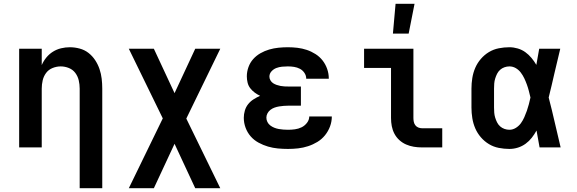

<svg xmlns="http://www.w3.org/2000/svg" viewBox="-20 -777 3040 1012"><path d="M400 215V-310Q400 -332 395 -353.5Q390 -375 377 -392.5Q364 -410 343 -418.5Q322 -427 300 -427Q278 -427 257 -418.5Q236 -410 223 -392.5Q210 -375 205 -353.5Q200 -332 200 -310V0H81V-520H200V-434Q209 -455 224 -473.5Q239 -492 259 -504.5Q279 -517 302 -522.5Q325 -528 348 -528Q374 -528 400 -521Q426 -514 446.5 -498Q467 -482 481.5 -460Q496 -438 504.5 -413Q513 -388 516 -362Q519 -336 519 -310V215Z M659 215 838 -153 659 -520H791L900 -286L1009 -520H1141L962 -152L1141 215H1009L900 -19L791 215Z M1498 8Q1471 8 1444.5 5.5Q1418 3 1392.5 -4.5Q1367 -12 1343 -25Q1319 -38 1301.5 -58Q1284 -78 1274.5 -103.5Q1265 -129 1265 -156Q1265 -175 1270.5 -194Q1276 -213 1288 -228Q1300 -243 1316.5 -253.5Q1333 -264 1351 -272Q1336 -279 1322.5 -289Q1309 -299 1299 -312Q1289 -325 1285 -341.5Q1281 -358 1281 -375Q1281 -399 1289.5 -423Q1298 -447 1314.5 -465.5Q1331 -484 1353 -496.5Q1375 -509 1399 -516Q1423 -523 1448 -525.5Q1473 -528 1497 -528Q1523 -528 1548 -525Q1573 -522 1597 -514Q1621 -506 1643 -492Q1665 -478 1680.5 -458Q1696 -438 1704.5 -413.5Q1713 -389 1713 -364V-362H1594V-363Q1594 -379 1584.5 -393Q1575 -407 1560.5 -414.5Q1546 -422 1530 -424.5Q1514 -427 1497 -427Q1482 -427 1466.5 -425.5Q1451 -424 1436.5 -418.5Q1422 -413 1411 -401Q1400 -389 1400 -373Q1400 -363 1405.5 -353.5Q1411 -344 1419.5 -338.5Q1428 -333 1438 -329.5Q1448 -326 1458.5 -324Q1469 -322 1479.5 -321.5Q1490 -321 1500 -321H1566V-220H1500Q1488 -220 1475.5 -219Q1463 -218 1451 -216Q1439 -214 1427.5 -210Q1416 -206 1406 -198.5Q1396 -191 1390 -180Q1384 -169 1384 -157Q1384 -145 1389.5 -134Q1395 -123 1405 -115.5Q1415 -108 1426.5 -103.5Q1438 -99 1449.5 -97Q1461 -95 1473.5 -94Q1486 -93 1498 -93Q1516 -93 1534.5 -95.5Q1553 -98 1569.5 -106Q1586 -114 1598 -129.5Q1610 -145 1610 -163H1729Q1729 -136 1719.5 -110.5Q1710 -85 1693 -64Q1676 -43 1653 -29Q1630 -15 1604 -6.5Q1578 2 1551.5 5Q1525 8 1498 8Z M2204 0Q2182 0 2161 -3.5Q2140 -7 2120.5 -15.5Q2101 -24 2085 -38.5Q2069 -53 2059 -72Q2049 -91 2045 -112Q2041 -133 2041 -155V-419H1899V-520H2159V-155Q2159 -145 2161 -135Q2163 -125 2169 -117Q2175 -109 2184.5 -105Q2194 -101 2204 -101H2311V0ZM2051 -600 2065 -757H2165L2134 -600Z M2665 8Q2637 8 2609 2.5Q2581 -3 2557 -17.5Q2533 -32 2514.5 -53.5Q2496 -75 2485 -100.5Q2474 -126 2469.5 -154Q2465 -182 2465 -210V-310Q2465 -338 2469.5 -366Q2474 -394 2485 -419.5Q2496 -445 2514.5 -466.5Q2533 -488 2557 -502.5Q2581 -517 2609 -522.5Q2637 -528 2665 -528Q2687 -528 2709 -521.5Q2731 -515 2749 -502Q2767 -489 2781.5 -471.5Q2796 -454 2807 -435Q2811 -456 2814.5 -477.5Q2818 -499 2822 -520H2933Q2917 -456 2902.5 -391.5Q2888 -327 2872 -263Q2889 -198 2904 -132Q2919 -66 2935 0H2824Q2820 -22 2816 -44.5Q2812 -67 2808 -89Q2797 -69 2783 -51Q2769 -33 2750.5 -19.5Q2732 -6 2710 1Q2688 8 2665 8ZM2665 -93Q2683 -93 2699 -103Q2715 -113 2725.5 -127.5Q2736 -142 2743.5 -159Q2751 -176 2757 -193Q2763 -210 2767.5 -227.5Q2772 -245 2776 -263Q2772 -280 2767.5 -297.5Q2763 -315 2757 -331.5Q2751 -348 2743.5 -364Q2736 -380 2725 -394.5Q2714 -409 2698.5 -418Q2683 -427 2665 -427Q2652 -427 2639 -422.5Q2626 -418 2616 -409Q2606 -400 2600 -388Q2594 -376 2590 -363Q2586 -350 2585 -336.5Q2584 -323 2584 -310V-210Q2584 -197 2585 -183.5Q2586 -170 2590 -157Q2594 -144 2600 -132Q2606 -120 2616 -111Q2626 -102 2639 -97.5Q2652 -93 2665 -93Z"/></svg>

Font: Iosevka Fixed Extended
Style: Bold
Weight: 700
Width: 7
Monospace: yes
Designer: Belleve Invis
Foundry: Belleve Invis
Version: Version 24.1.1; ttfautohint (v1.8.4)